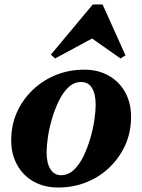

<svg xmlns="http://www.w3.org/2000/svg" viewBox="-20 -822 635 857"><path d="M239 15Q178 15 130.5 -11.5Q83 -38 56.5 -86Q30 -134 30 -196Q30 -263 55 -319.5Q80 -376 125 -419.5Q170 -463 229 -487Q288 -511 356 -511Q418 -511 465 -484.5Q512 -458 538.5 -410.5Q565 -363 565 -300Q565 -233 540 -176.5Q515 -120 470.5 -76.5Q426 -33 367 -9Q308 15 239 15ZM252 -40Q285 -40 310 -64Q335 -88 353 -125.5Q371 -163 383.5 -206Q396 -249 401.5 -288Q407 -327 407 -354Q407 -403 390.5 -429.5Q374 -456 343 -456Q310 -456 285 -432Q260 -408 242 -370.5Q224 -333 211.5 -290Q199 -247 193.5 -208Q188 -169 188 -142Q188 -94 205 -67Q222 -40 252 -40ZM226 -561 207 -578 394 -802H438L540 -575L518 -561L384 -655H400Z"/></svg>

Font: Platypi Light
Style: Bold Italic
Weight: 700
Italic angle: -13°
Version: Version 1.200